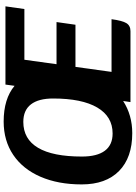

<svg xmlns="http://www.w3.org/2000/svg" viewBox="137 -888 760 1075"><g transform="rotate(-90 517.5 -350.0)"><path d="M721 -594 696 -414H932L917 -308H681L653 -106H948Q940 -46 926 -23Q912 0 881 0H484L490 -41Q411 10 310 10Q173 10 98 -64Q23 -138 23 -273Q23 -405 66 -504Q109 -603 188.5 -656.5Q268 -710 375 -710Q502 -710 575 -649L582 -700H1020L1005 -594ZM504 -433Q504 -515 471 -557.5Q438 -600 373 -600Q277 -600 228 -517.5Q179 -435 179 -272Q179 -187 211.5 -143.5Q244 -100 308 -100Q403 -100 453.5 -186Q504 -272 504 -433Z"/></g></svg>

Font: Krub
Style: Bold Italic
Weight: 700
Italic angle: -8°
Designer: Ekaluck Peanpanawate
Foundry: Cadson Demak Co.,Ltd.
Version: Version 1.000; ttfautohint (v1.6)